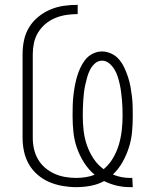

<svg xmlns="http://www.w3.org/2000/svg" viewBox="-20 -763 640 791"><path d="M515 8Q487 8 460 1.5Q433 -5 409 -17Q383 -3 353.5 2.5Q324 8 294 8Q266 8 237.5 3Q209 -2 183 -13Q157 -24 135 -43Q113 -62 99 -86.5Q85 -111 79 -139Q73 -167 73 -195V-540Q73 -569 79 -597.5Q85 -626 100 -650.5Q115 -675 137.5 -693.5Q160 -712 187 -723.5Q214 -735 242.5 -739Q271 -743 300 -743V-705Q277 -705 253.5 -701.5Q230 -698 208 -689Q186 -680 168 -665Q150 -650 137.5 -630Q125 -610 120 -586.5Q115 -563 115 -540V-195Q115 -172 120 -149.5Q125 -127 136.5 -107Q148 -87 165.5 -72Q183 -57 204 -47.5Q225 -38 248 -34Q271 -30 294 -30Q313 -30 332.5 -33Q352 -36 370 -43Q344 -65 326 -93.5Q308 -122 297 -153.5Q286 -185 282.5 -218.5Q279 -252 279 -285Q279 -305 279.5 -325.5Q280 -346 282 -365.5Q284 -385 287.5 -405Q291 -425 296.5 -444.5Q302 -464 310.5 -482.5Q319 -501 331 -516.5Q343 -532 361.5 -541.5Q380 -551 400 -551Q420 -551 439 -542Q458 -533 471 -517.5Q484 -502 492.5 -483.5Q501 -465 507.5 -445.5Q514 -426 517.5 -406Q521 -386 523.5 -366Q526 -346 526.5 -326Q527 -306 527 -285Q527 -252 524 -219.5Q521 -187 511 -155.5Q501 -124 485 -95.5Q469 -67 445 -44Q462 -37 479.5 -33.5Q497 -30 515 -30Q518 -30 520 -30Q522 -30 525 -30L527 8Q524 8 521 8Q518 8 515 8ZM407 -66Q430 -85 445.5 -111.5Q461 -138 469.5 -166.5Q478 -195 481.5 -225Q485 -255 485 -285Q485 -302 484.5 -318Q484 -334 482.5 -350.5Q481 -367 479 -383Q477 -399 473.5 -415Q470 -431 465 -447Q460 -463 451.5 -477Q443 -491 430 -502Q417 -513 401 -513Q384 -513 371.5 -502Q359 -491 351.5 -476.5Q344 -462 339.5 -446Q335 -430 331.5 -414.5Q328 -399 326 -382.5Q324 -366 323 -350Q322 -334 321.5 -317.5Q321 -301 321 -285Q321 -255 324.5 -224.5Q328 -194 338 -165Q348 -136 365 -110Q382 -84 407 -66Z"/></svg>

Font: Iosevka Curly Slab XLtEx
Style: Regular
Weight: 200
Width: 7
Monospace: yes
Designer: Belleve Invis
Foundry: Belleve Invis
Version: Version 11.1.0; ttfautohint (v1.8.3)